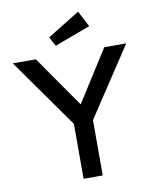

<svg xmlns="http://www.w3.org/2000/svg" viewBox="-98 -993 856 1067"><g transform="rotate(-10 330.0 -460.0)"><path d="M286 0V-310L10 -700H140L342 -410L526 -700H650L394 -312V0ZM262 -755 234 -807 417 -920 464 -830Z"/></g></svg>

Font: Mach
Style: Regular
Weight: 400
Version: Version 1.002